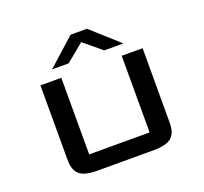

<svg xmlns="http://www.w3.org/2000/svg" viewBox="-126 -887 1102 1035"><g transform="rotate(-20 425.0 -369.0)"><path d="M520 -596.7 418 -681.2 315.4 -596.7H220.2L377.9 -738.3H471.7L629.4 -596.7ZM717.8 -537.1V-109.9Q717.8 -50.8 688.5 -25.4Q659.2 0 585.9 0H263.7Q190.4 0 161.1 -25.4Q131.8 -50.8 131.8 -109.9V-537.1H251.5V-97.7H598.1V-537.1Z"/></g></svg>

Font: Squarish Sans CT
Style: Regular
Weight: 400
Version: Version 0.9